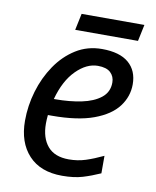

<svg xmlns="http://www.w3.org/2000/svg" viewBox="-79 -738 657 810"><g transform="rotate(10 249.5 -333.5)"><path d="M242 10Q149 10 98.5 -44.5Q48 -99 48 -192Q48 -256 66.5 -318.5Q85 -381 120 -432.5Q155 -484 204.5 -515Q254 -546 316 -546Q392 -546 430.5 -513Q469 -480 469 -421Q469 -369 436.5 -326Q404 -283 335 -257.5Q266 -232 156 -232H139Q138 -223 137.5 -213Q137 -203 137 -195Q137 -134 167 -98.5Q197 -63 258 -63Q296 -63 330 -74Q364 -85 404 -104V-29Q366 -12 329.5 -1Q293 10 242 10ZM152 -303H159Q219 -303 270 -313.5Q321 -324 352 -348.5Q383 -373 383 -414Q383 -440 365.5 -456.5Q348 -473 311 -473Q263 -473 218.5 -428.5Q174 -384 152 -303ZM190 -606 205 -677H474L459 -606Z"/></g></svg>

Font: Manna Sans
Style: Italic
Weight: 400
Italic angle: -12°
Designer: Monotype Design Team
Foundry: Monotype Imaging Inc.
Version: Version 2.001.1; ttfautohint (v1.8.2)